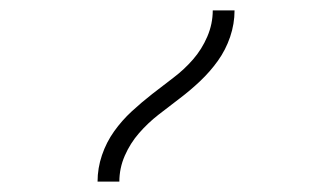

<svg xmlns="http://www.w3.org/2000/svg" viewBox="-20 -792 640 370"><path d="M168 -442Q168 -468 176.5 -493Q185 -518 200 -539Q215 -560 234 -577.5Q253 -595 273.5 -611Q294 -627 314.5 -642.5Q335 -658 352 -677.5Q369 -697 379.5 -721.5Q390 -746 390 -772H432Q432 -746 423.5 -721Q415 -696 400 -675Q385 -654 366 -636Q347 -618 326.5 -602.5Q306 -587 285.5 -571Q265 -555 248 -535.5Q231 -516 220.5 -492Q210 -468 210 -442Z"/></svg>

Font: Iosevka Extralight Extended
Style: Regular
Weight: 200
Width: 7
Monospace: yes
Designer: Belleve Invis
Foundry: Belleve Invis
Version: Version 32.5.0; ttfautohint (v1.8.4)